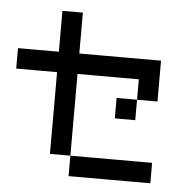

<svg xmlns="http://www.w3.org/2000/svg" viewBox="-43 -543 585 585"><g transform="rotate(5 250.0 -250.0)"><path d="M250 0V-62.5H312.5V0ZM312.5 0V-62.5H375V0ZM250 -312.5V-375H312.5V-312.5ZM312.5 -312.5V-375H375V-312.5ZM125 -250V-312.5H187.5V-250ZM125 -187.5V-250H187.5V-187.5ZM125 -125V-187.5H187.5V-125ZM125 -62.5V-125H187.5V-62.5ZM187.5 0V-62.5H250V0ZM187.5 -312.5V-375H250V-312.5ZM0 -312.5V-375H62.5V-312.5ZM62.5 -312.5V-375H125V-312.5ZM125 -312.5V-375H187.5V-312.5ZM125 -375V-437.5H187.5V-375ZM125 -437.5V-500H187.5V-437.5ZM375 -312.5V-375H437.5V-312.5ZM375 -250V-312.5H437.5V-250ZM312.5 -187.5V-250H375V-187.5ZM375 0V-62.5H437.5V0Z"/></g></svg>

Font: AprilSans
Style: Regular
Weight: 400
Designer: typesprite
Version: Version 1.001;PS 001.001;hotconv 1.0.88;makeotf.lib2.5.64775